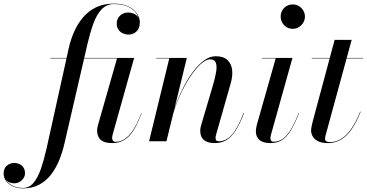

<svg xmlns="http://www.w3.org/2000/svg" viewBox="-207 -780 2025 1060"><path d="M-80 260Q-113.5 260 -137.5 248.2Q-161.5 236.5 -174.2 218.2Q-187 200 -187 179.5Q-187 150 -169.5 134.8Q-152 119.5 -127 119.5Q-113 119.5 -99.5 125.8Q-86 132 -77.5 144.8Q-69 157.5 -69 176.5Q-69 191 -77.2 203.8Q-85.5 216.5 -99.2 224.2Q-113 232 -129.5 232Q-142.5 232 -155.5 226.8Q-168.5 221.5 -177.2 210Q-186 198.5 -186 179.5H-184.5Q-184.5 199.5 -171.8 217.2Q-159 235 -135.5 246.2Q-112 257.5 -80 257.5Q-44.5 257.5 -20.8 228Q3 198.5 19.8 149.2Q36.5 100 50 40L172 -511.5Q182.5 -559.5 202 -604Q221.5 -648.5 251.2 -683.8Q281 -719 323.2 -739.5Q365.5 -760 422 -760Q461 -760 488.2 -750Q515.5 -740 532.2 -724.2Q549 -708.5 557 -690.8Q565 -673 565 -657Q565 -624.5 547 -606.8Q529 -589 502.5 -589Q488 -589 473 -595.2Q458 -601.5 447.8 -614.8Q437.5 -628 437.5 -649.5Q437.5 -668 446.2 -682Q455 -696 469.8 -703.5Q484.5 -711 501 -711Q515.5 -711 530 -705.2Q544.5 -699.5 554.2 -687.5Q564 -675.5 564 -657H562Q562 -678 548.5 -701.2Q535 -724.5 504 -741Q473 -757.5 422 -757.5Q381 -757.5 353.5 -728Q326 -698.5 308.2 -649Q290.5 -599.5 276.5 -540L149 11.5Q138 59.5 120 104Q102 148.5 74.8 183.8Q47.5 219 9.5 239.5Q-28.5 260 -80 260ZM411.5 10Q369.5 10 349.2 -7.8Q329 -25.5 329 -61.5Q329 -65.5 330.5 -73.8Q332 -82 333.5 -88L439 -457.5H71V-460H533.5L414.5 -35.5Q412 -25.5 412 -17.5Q412 -9.5 416.8 -3.2Q421.5 3 431 3Q457 3 481.2 -12.5Q505.5 -28 528.2 -62.8Q551 -97.5 573 -155L575 -154.5Q542 -66.5 505 -28.2Q468 10 411.5 10Z M978.5 10Q939 10 918.8 -7Q898.5 -24 898.5 -57Q898.5 -68 900.5 -77.2Q902.5 -86.5 905 -94L969 -310.5Q980.5 -349.5 986 -381.8Q991.5 -414 984.8 -433.2Q978 -452.5 952.5 -452.5Q929 -452.5 899.5 -425Q870 -397.5 840 -351.5Q810 -305.5 784.5 -248.8Q759 -192 744 -133H742.5Q751.5 -171.5 768.8 -216.5Q786 -261.5 809.8 -306.2Q833.5 -351 861.8 -388Q890 -425 920.8 -447.2Q951.5 -469.5 983.5 -469.5Q1026 -469.5 1048.2 -449Q1070.5 -428.5 1074.5 -394.5Q1078.5 -360.5 1066.5 -319.5L986 -36.5Q984.5 -32 983.8 -27.2Q983 -22.5 983 -18.5Q983 -10.5 986.8 -5.2Q990.5 0 1000.5 0Q1041.5 0 1073.8 -36.8Q1106 -73.5 1137.5 -155.5L1140 -154.5Q1117.5 -96.5 1094.2 -60Q1071 -23.5 1043.2 -6.8Q1015.5 10 978.5 10ZM616 0 727.5 -457.5H655.5V-460H824.5L712 0Z M1286 10Q1244.5 10 1225 -7.8Q1205.5 -25.5 1205.5 -55Q1205.5 -64 1207.2 -73.5Q1209 -83 1211 -91L1315 -457.5H1238.5V-460H1407.5L1288 -32.5Q1287 -28.5 1286.5 -24.2Q1286 -20 1286 -16.5Q1286 -9 1289.8 -3.2Q1293.5 2.5 1304 2.5Q1330 2.5 1352.5 -12.5Q1375 -27.5 1396.8 -62Q1418.5 -96.5 1441.5 -155.5L1443.5 -154.5Q1421.5 -98 1399.5 -61.5Q1377.5 -25 1350.8 -7.5Q1324 10 1286 10ZM1409 -621Q1390 -621 1375 -630.2Q1360 -639.5 1351.2 -655Q1342.5 -670.5 1342.5 -688.5Q1342.5 -707 1351.2 -722.2Q1360 -737.5 1375 -746.5Q1390 -755.5 1409 -755.5Q1427.5 -755.5 1442.8 -746.5Q1458 -737.5 1467.2 -722.2Q1476.5 -707 1476.5 -688.5Q1476.5 -670.5 1467.2 -655Q1458 -639.5 1442.8 -630.2Q1427.5 -621 1409 -621Z M1603 10Q1570 10 1549.8 0Q1529.5 -10 1520 -26Q1510.5 -42 1510.5 -59.5Q1510.5 -68.5 1513.5 -83.5Q1516.5 -98.5 1520.5 -113.5L1640.5 -560H1734.5L1592 -38Q1590.5 -33 1589 -26.2Q1587.5 -19.5 1587.5 -12.5Q1587.5 4.5 1615.5 4.5Q1639 4.5 1661.5 -5.5Q1684 -15.5 1705 -36.2Q1726 -57 1745.2 -88.8Q1764.5 -120.5 1781.5 -163.5L1784 -163Q1762 -107 1735.8 -68.5Q1709.5 -30 1676.8 -10Q1644 10 1603 10ZM1514 -457.5V-460H1798V-457.5Z"/></svg>

Font: Bodoni Moda 72pt Medium
Style: Italic
Weight: 500
Italic angle: -13°
Designer: Owen Earl
Foundry: indestructible type
Version: Version 2.004